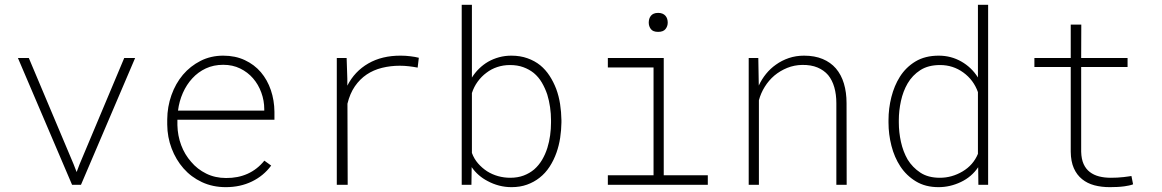

<svg xmlns="http://www.w3.org/2000/svg" viewBox="-20 -770 4841 800"><path d="M280.3 0H317.4L543 -528.3H497.6L311.5 -85.4L299.3 -53.2L286.6 -85.9L100.1 -528.3H54.7Z M920.9 9.8Q981 9.8 1029.5 -13.7Q1078.1 -37.1 1109.9 -80.1L1081.5 -100.6Q1051.8 -64 1011.5 -45.9Q971.2 -27.8 921.9 -28.3Q876.5 -28.3 839.4 -46.6Q802.2 -64.9 776.4 -95.7Q749.5 -126 734.9 -165.3Q720.2 -204.6 719.2 -248.5V-271H1123.5V-304.2Q1123 -352.1 1108.6 -394.5Q1094.2 -437 1066.9 -469.2Q1039.6 -501 1000 -519.5Q960.4 -538.1 910.2 -538.1Q858.4 -538.1 815.7 -516.4Q772.9 -494.6 742.2 -458.5Q711.4 -421.9 694.3 -373.5Q677.2 -325.2 676.8 -272.5V-251Q677.2 -198.7 695.1 -151.6Q712.9 -104.5 744.6 -68.4Q776.4 -32.2 821.3 -11.2Q866.2 9.8 920.9 9.8ZM910.2 -500Q949.2 -500 980.7 -484.6Q1012.2 -469.2 1034.2 -443.8Q1056.6 -418 1068.8 -384.3Q1081.1 -350.6 1081.1 -314.9V-309.1H721.7Q726.6 -348.1 741.9 -382.8Q757.3 -417.5 781.2 -443.4Q805.2 -469.7 837.6 -484.9Q870.1 -500 910.2 -500Z M1650.4 -538.1Q1571.8 -538.6 1514.6 -505.6Q1457.5 -472.7 1427.2 -413.1V-441.9L1424.3 -528.3H1383.3V0H1428.7L1427.7 -337.9Q1438 -380.4 1458.7 -410.4Q1479.5 -440.4 1507.8 -459.5Q1536.1 -478.5 1571.5 -487.3Q1606.9 -496.1 1645.5 -496.1Q1665 -496.1 1683.8 -493.9Q1702.6 -491.7 1720.2 -488.3L1725.1 -529.3Q1710 -533.2 1689.9 -535.6Q1669.9 -538.1 1650.4 -538.1Z M2319.3 -259.3V-269.5Q2318.8 -303.2 2313.7 -336.4Q2308.6 -369.6 2297.4 -399.9Q2286.1 -429.2 2269.8 -454.3Q2253.4 -479.5 2231 -498Q2208 -516.6 2177.7 -527.3Q2147.5 -538.1 2110.4 -538.1Q2084 -538.1 2059.6 -531.5Q2035.2 -524.9 2013.7 -512.7Q1993.7 -501 1976.3 -484.1Q1959 -467.3 1946.3 -446.8V-750H1903.8V0H1944.3L1945.3 -73.7Q1958 -55.2 1974.9 -40.5Q1991.7 -25.9 2011.7 -15.6Q2034.2 -3.4 2059.3 3.2Q2084.5 9.8 2111.3 9.8Q2147 9.8 2176 -0.7Q2205.1 -11.2 2228 -29.3Q2252.4 -48.3 2270 -75.4Q2287.6 -102.5 2298.8 -134.3Q2309.1 -163.6 2314 -195.6Q2318.8 -227.5 2319.3 -259.3ZM2275.9 -269.5V-259.3Q2275.9 -232.9 2272.2 -206.1Q2268.6 -179.2 2260.7 -153.8Q2252.4 -127.4 2238.8 -104.2Q2225.1 -81.1 2205.6 -64Q2186.5 -47.9 2161.9 -38.6Q2137.2 -29.3 2106 -29.3Q2080.1 -29.3 2055.4 -36.1Q2030.8 -43 2009.8 -56.2Q1988.8 -69.8 1971.9 -89.1Q1955.1 -108.4 1946.3 -132.8V-382.3Q1954.6 -408.2 1970.2 -429.7Q1985.8 -451.2 2006.8 -466.8Q2026.9 -482.4 2052 -490.7Q2077.1 -499 2105 -499Q2136.2 -499 2160.6 -490Q2185.1 -481 2204.1 -465.8Q2224.1 -449.2 2237.8 -425.8Q2251.5 -402.3 2260.3 -376Q2268.1 -350.6 2272 -323.2Q2275.9 -295.9 2275.9 -269.5Z M2512.7 -528.3V-488.8H2703.1V-39.6H2512.7V0H2929.2V-39.6H2745.6V-528.3ZM2683.1 -675.8Q2683.1 -660.6 2691.9 -648.9Q2700.7 -637.2 2722.2 -637.2Q2743.7 -637.2 2752.9 -648.9Q2762.2 -660.6 2762.2 -675.8Q2762.2 -684.1 2759.8 -691.7Q2757.3 -699.2 2752.4 -704.6Q2747.6 -710 2740.2 -713.1Q2732.9 -716.3 2722.2 -716.3Q2711.4 -716.3 2704.1 -713.1Q2696.8 -710 2692.4 -704.6Q2687.5 -698.7 2685.3 -691.4Q2683.1 -684.1 2683.1 -675.8Z M3099.6 0H3142.1V-352.1Q3149.9 -381.8 3166.5 -408.4Q3183.1 -435.1 3206.5 -455.1Q3230.5 -475.1 3260 -487.1Q3289.6 -499 3322.3 -499.5Q3359.4 -500 3386.2 -488.8Q3413.1 -477.5 3430.7 -457Q3447.8 -436 3456.3 -406.2Q3464.8 -376.5 3464.8 -339.8V0H3507.8L3507.3 -340.3Q3507.3 -385.3 3496.3 -421.9Q3485.4 -458.5 3462.9 -484.9Q3440.9 -510.3 3407.7 -524.2Q3374.5 -538.1 3330.1 -538.1Q3296.4 -538.1 3266.8 -528.1Q3237.3 -518.1 3212.9 -500.5Q3189.9 -484.4 3171.9 -462.2Q3153.8 -439.9 3141.6 -413.6L3139.6 -528.3H3099.6Z M3682.1 -269.5V-259.3Q3682.1 -210.4 3694.3 -162.6Q3706.5 -114.7 3731.4 -76.7Q3756.8 -38.1 3796.4 -14.2Q3835.9 9.8 3890.6 9.8Q3938.5 9.8 3983.4 -11.5Q4028.3 -32.7 4055.7 -73.2L4056.6 0H4097.2V-750H4054.7V-447.3Q4028.3 -489.3 3985.4 -513.7Q3942.4 -538.1 3891.6 -538.1Q3834.5 -538.1 3794.4 -513.9Q3754.4 -489.7 3729.5 -450.2Q3706.1 -413.1 3694.1 -365.7Q3682.1 -318.4 3682.1 -269.5ZM3725.1 -259.3V-269.5Q3725.1 -308.6 3733.9 -349.1Q3742.7 -389.6 3761.7 -422.4Q3781.7 -456.5 3814.7 -477.8Q3847.7 -499 3897 -499Q3950.7 -499 3993.7 -468Q4036.6 -437 4054.7 -386.2V-128.9Q4035.2 -82 3990.7 -55.7Q3946.3 -29.3 3896 -29.3Q3847.2 -29.3 3814.7 -50.8Q3782.2 -72.3 3761.7 -105.5Q3742.7 -138.7 3733.9 -179Q3725.1 -219.2 3725.1 -259.3Z M4485.4 -667.5H4441.4V-528.3H4290V-490.7H4441.4V-137.7Q4441.9 -97.2 4454.3 -69.1Q4466.8 -41 4488.8 -23.4Q4510.3 -5.9 4539.8 2Q4569.3 9.8 4604.5 9.8Q4620.1 9.8 4635.3 9Q4650.4 8.3 4665 6.3Q4675.3 4.9 4684.3 2.9Q4693.4 1 4701.2 -2L4694.3 -36.6Q4687.5 -35.6 4679 -34.4Q4670.4 -33.2 4662.1 -32.2Q4648.9 -30.8 4635.5 -30Q4622.1 -29.3 4608.4 -29.3Q4582 -29.3 4559.8 -34.9Q4537.6 -40.5 4521 -53.2Q4504.4 -65.9 4495.1 -86.4Q4485.8 -106.9 4484.9 -137.7V-490.7H4678.2V-528.3H4484.9Z"/></svg>

Font: Roboto Mono ExtraLight
Style: Regular
Weight: 250
Monospace: yes
Designer: Google
Version: Version 3.000